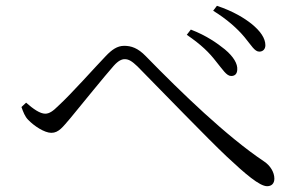

<svg xmlns="http://www.w3.org/2000/svg" viewBox="-20 -716 1040 662"><path d="M725 -504C748 -476 761 -454 777 -454C789 -454 797 -460 798 -475C800 -496 785 -521 755 -546C730 -566 693 -593 638 -614L624 -596C675 -561 701 -535 725 -504ZM823 -588C847 -559 858 -538 874 -538C887 -538 895 -547 895 -560C895 -584 878 -609 847 -634C823 -653 785 -677 728 -696L715 -679C762 -650 798 -618 823 -588ZM54 -347C60 -330 66 -314 77 -303C97 -282 133 -258 157 -258C183 -258 197 -279 223 -309C260 -354 341 -454 372 -489C388 -507 400 -512 410 -512C424 -512 435 -505 454 -487C534 -406 698 -236 762 -176C826 -116 875 -74 901 -74C917 -74 926 -84 926 -100C926 -122 912 -145 891 -159C761 -246 606 -396 483 -522C455 -551 432 -558 408 -558C384 -558 365 -544 345 -523C311 -488 226 -392 181 -351C163 -333 150 -324 136 -324C118 -324 95 -340 70 -362Z"/></svg>

Font: Noto Serif CJK KR Light
Style: Regular
Weight: 300
Designer: Ryoko NISHIZUKA 西塚涼子 (kana & ideographs); Frank Grießhammer (Latin, Greek & Cyrillic); Wenlong ZHANG 张文龙 (bopomofo); San
Foundry: Adobe
Version: Version 2.001;hotconv 1.1.0;makeotfexe 2.6.0